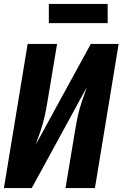

<svg xmlns="http://www.w3.org/2000/svg" viewBox="-20 -959 625 979"><path d="M0 0H142L423 -515Q410 -478 397.5 -441.5Q385 -405 377 -368Q369 -331 363 -294L314 0H464L585 -735H443L162 -221Q175 -257 187.5 -293.5Q200 -330 208 -367Q216 -404 222 -441L271 -735H121ZM229 -841H529V-939H229Z"/></svg>

Font: Iosevka Sparkle Heavy
Style: Italic
Weight: 900
Italic angle: -9°
Designer: Belleve Invis
Foundry: Belleve Invis
Version: Version 4.5.0; ttfautohint (v1.8.3)